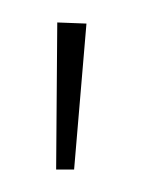

<svg xmlns="http://www.w3.org/2000/svg" viewBox="-20 -754 127 171"><path d="M31 -734 57 -733 46 -603H30Z"/></svg>

Font: Fira Sans Condensed Thin
Style: Regular
Weight: 250
Width: 3
Designer: Carrois Corporate & Edenspiekermann AG
Foundry: Carrois Corporate GbR & Edenspiekermann AG
Version: Version 4.203